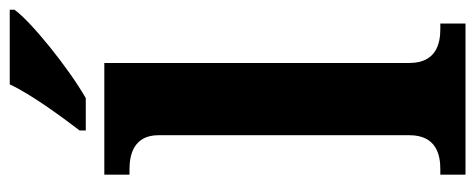

<svg xmlns="http://www.w3.org/2000/svg" viewBox="-318 -682 999 404"><g transform="rotate(-90 182.0 -479.5)"><path d="M110 -812V-799H178C241 -835 339 -914 364 -949V-959H207C186 -914 139 -850 110 -812ZM17 0H335V-53H323C294 -53 252 -61 252 -118V-760H17V-707H29C57 -707 100 -699 100 -646V-118C100 -61 58 -53 29 -53H17Z"/></g></svg>

Font: Noto Serif NP Hmong
Style: Bold
Weight: 700
Designer: Dalton Maag Ltd
Foundry: Dalton Maag Ltd
Version: Version 1.001